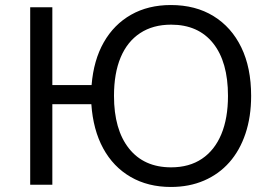

<svg xmlns="http://www.w3.org/2000/svg" viewBox="-20 -734 1089 763"><path d="M659 9Q568 9 499 -31Q430 -71 390 -144.5Q350 -218 343 -320H188V0H100V-705H188V-396H344Q352 -495 392.5 -566Q433 -637 501 -675.5Q569 -714 659 -714Q757 -714 828.5 -670Q900 -626 939 -545.5Q978 -465 978 -353Q978 -270 955.5 -203Q933 -136 891.5 -89Q850 -42 791 -16.5Q732 9 659 9ZM660 -69Q732 -69 782.5 -103Q833 -137 859.5 -200.5Q886 -264 886 -353Q886 -488 827 -562Q768 -636 660 -636Q588 -636 537 -602.5Q486 -569 459.5 -506Q433 -443 433 -353Q433 -219 492.5 -144Q552 -69 660 -69Z"/></svg>

Font: Nunito Sans 9pt
Style: Regular
Weight: 400
Version: Version 3.101;gftools[0.9.27]